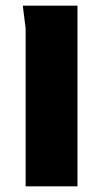

<svg xmlns="http://www.w3.org/2000/svg" viewBox="-20 -654 352 674"><path d="M70 -554 60 -634H252V0H70Z"/></svg>

Font: Gold Bold
Style: Regular
Weight: 400
Designer: jaiki
Version: Version 1.000